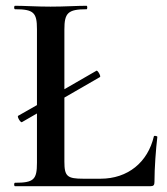

<svg xmlns="http://www.w3.org/2000/svg" viewBox="-20 -645 578 665"><path d="M513 -173C492 -83 423 -26 328 -26H269C213 -26 203 -34 203 -85V-307L326 -378C331 -380 318 -403 314 -400L203 -336V-543C203 -600 215 -613 280 -613C283 -613 283 -625 280 -625C247 -625 204 -622 155 -622C108 -622 64 -625 32 -625C28 -625 28 -613 32 -613C97 -613 108 -601 108 -544V-281L43 -244C38 -242 51 -219 56 -222L108 -252V-81C108 -23 97 -12 32 -12C28 -12 28 0 32 0H500C512 0 515 -4 515 -15C515 -64 520 -129 525 -171C525 -174 514 -176 513 -173Z"/></svg>

Font: Cormorant SC Semi
Style: Regular
Weight: 600
Designer: Christian Thalmann (Catharsis Fonts)
Version: Version 1.000;PS 001.000;hotconv 1.0.70;makeotf.lib2.5.58329